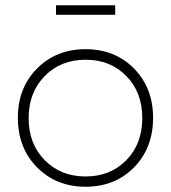

<svg xmlns="http://www.w3.org/2000/svg" viewBox="-20 -709 650 730"><path d="M47.9 -261.2Q47.9 -375 120.8 -448.5Q193.8 -522 305.2 -522Q417 -522 489.5 -448.5Q562 -375 562 -261.2Q562 -146 489.5 -72.5Q417 1 305.2 1Q193.8 1 120.8 -72.8Q47.9 -146.5 47.9 -261.2ZM305.2 -38.1Q399.9 -38.1 460.4 -100.1Q521 -162.1 521 -259.8Q521 -357.9 460.4 -419.9Q399.9 -481.9 305.2 -481.9Q210.9 -481.9 149.9 -419.7Q88.9 -357.4 88.9 -259.8Q88.9 -162.1 149.9 -100.1Q210.9 -38.1 305.2 -38.1ZM192.9 -652.8V-689H418V-652.8Z"/></svg>

Font: Trueno UltraLight
Style: Regular
Weight: 250
Designer: Julieta Ulanovsky
Foundry: Julieta Ulanovsky
Version: Version 3.001b | FøM Fix